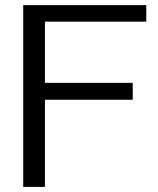

<svg xmlns="http://www.w3.org/2000/svg" viewBox="-20 -735 622 755"><path d="M71.3 0V-714.8H555.2V-649.9H156.7V-409.2H502V-342.8H156.7V0Z"/></svg>

Font: Pontano Sans
Style: Regular
Weight: 400
Designer: Vernon Adams
Foundry: Vernon Adams
Version: Version 2.001